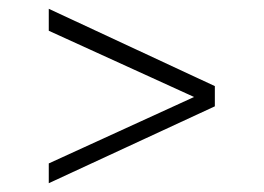

<svg xmlns="http://www.w3.org/2000/svg" viewBox="-20 -564 600 437"><path d="M91 -147V-192L454 -358L469 -350V-322ZM91 -494V-544L469 -368V-342L453 -329Z"/></svg>

Font: Roboto Serif 144pt SemiBold
Style: Regular
Weight: 600
Version: Version 1.008